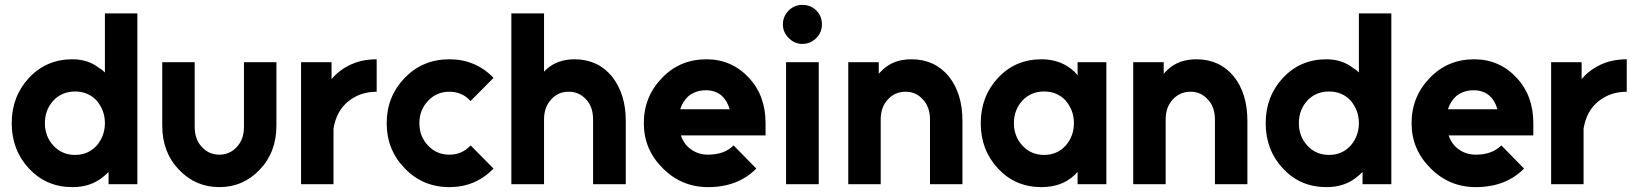

<svg xmlns="http://www.w3.org/2000/svg" viewBox="-20 -755 6701 787"><path d="M288 -380Q234 -380 199 -343Q164 -305 164 -250Q164 -196 199 -158Q234 -120 288 -120Q341 -120 376 -158Q392 -176 401 -199.5Q410 -223 410 -250Q410 -278 401 -301Q392 -324 376 -343Q341 -380 288 -380ZM277 -512Q342 -512 388 -475Q394 -472 399.5 -467.5Q405 -463 410 -458V-700H543V0H425V-50Q420 -45 415 -40.5Q410 -36 405 -32Q354 12 277 12Q170 12 99 -64Q28 -140 28 -250Q28 -360 99 -436Q170 -512 277 -512Z M645 -500V-240Q645 -131 713 -60Q781 12 879 12Q977 12 1045 -60Q1113 -131 1113 -240V-500H980V-235Q980 -184 951 -153Q922 -121 879 -121Q836 -121 807 -153Q778 -184 778 -235V-500Z M1214 -500V0H1347V-228Q1359 -300 1407 -339Q1456 -379 1524 -379V-512Q1458 -512 1407 -485Q1378 -470 1354 -447Q1350 -443 1346.5 -439Q1343 -435 1339 -431V-500Z M1822 -512Q1713 -512 1639 -436Q1565 -359 1565 -250Q1565 -141 1639 -65Q1713 12 1822 12Q1929 12 2003 -64L1909 -159Q1874 -121 1822 -121Q1769 -121 1734 -159Q1699 -196 1699 -250Q1699 -304 1734 -341Q1769 -379 1822 -379Q1874 -379 1909 -341L2003 -436Q1929 -512 1822 -512Z M2545 0V-260Q2545 -316 2530.5 -361.5Q2516 -407 2488 -442Q2430 -512 2335 -512Q2267 -512 2222 -473Q2219 -470 2215.5 -467Q2212 -464 2210 -461V-700H2076V0H2210V-265Q2210 -316 2239 -347Q2267 -379 2311 -379Q2354 -379 2383 -347Q2411 -317 2411 -265V0Z M3118 -200V-250Q3118 -363 3050 -436Q2979 -512 2876 -512Q2767 -512 2694 -436Q2619 -359 2619 -250Q2619 -142 2697 -65Q2774 12 2882 12Q3005 12 3080 -64L2987 -159Q2949 -121 2882 -121Q2840 -121 2808 -146Q2795 -156 2785.5 -170Q2776 -184 2771 -200ZM2873 -385Q2912 -385 2938 -363Q2961 -342 2971 -307H2768Q2778 -339 2802 -361Q2832 -385 2873 -385Z M3202 0H3336V-500H3202ZM3349 -655Q3349 -689 3326 -712Q3303 -735 3269 -735Q3236 -735 3213 -712Q3189 -688 3189 -655Q3189 -623 3213 -599Q3237 -575 3269 -575Q3302 -575 3326 -599Q3349 -622 3349 -655Z M3925 0V-260Q3925 -316 3911 -361.5Q3897 -407 3869 -442Q3811 -512 3716 -512Q3643 -512 3598 -469Q3594 -465 3590 -461Q3586 -457 3582 -453V-500H3457V0H3590V-265Q3590 -316 3619 -347Q3648 -379 3692 -379Q3735 -379 3763 -347Q3792 -317 3792 -265V0Z M4397 -500V-446Q4394 -450 4391 -453.5Q4388 -457 4385 -460Q4331 -512 4249 -512Q4142 -512 4071 -436Q4000 -360 4000 -250Q4000 -140 4071 -64Q4142 12 4249 12Q4332 12 4384 -37Q4388 -40 4390.5 -43.5Q4393 -47 4397 -50V0H4515V-500ZM4260 -380Q4313 -380 4348 -343Q4364 -324 4373 -301Q4382 -278 4382 -250Q4382 -223 4373 -199.5Q4364 -176 4348 -158Q4313 -120 4260 -120Q4206 -120 4171 -158Q4136 -196 4136 -250Q4136 -305 4171 -343Q4206 -380 4260 -380Z M5093 0V-260Q5093 -316 5079 -361.5Q5065 -407 5037 -442Q4979 -512 4884 -512Q4811 -512 4766 -469Q4762 -465 4758 -461Q4754 -457 4750 -453V-500H4625V0H4758V-265Q4758 -316 4787 -347Q4816 -379 4860 -379Q4903 -379 4931 -347Q4960 -317 4960 -265V0Z M5428 -380Q5374 -380 5339 -343Q5304 -305 5304 -250Q5304 -196 5339 -158Q5374 -120 5428 -120Q5481 -120 5516 -158Q5532 -176 5541 -199.5Q5550 -223 5550 -250Q5550 -278 5541 -301Q5532 -324 5516 -343Q5481 -380 5428 -380ZM5417 -512Q5482 -512 5528 -475Q5534 -472 5539.5 -467.5Q5545 -463 5550 -458V-700H5683V0H5565V-50Q5560 -45 5555 -40.5Q5550 -36 5545 -32Q5494 12 5417 12Q5310 12 5239 -64Q5168 -140 5168 -250Q5168 -360 5239 -436Q5310 -512 5417 -512Z M6265 -200V-250Q6265 -363 6197 -436Q6126 -512 6023 -512Q5914 -512 5841 -436Q5766 -359 5766 -250Q5766 -142 5844 -65Q5921 12 6029 12Q6152 12 6227 -64L6134 -159Q6096 -121 6029 -121Q5987 -121 5955 -146Q5942 -156 5932.5 -170Q5923 -184 5918 -200ZM6020 -385Q6059 -385 6085 -363Q6108 -342 6118 -307H5915Q5925 -339 5949 -361Q5979 -385 6020 -385Z M6338 -500V0H6471V-228Q6483 -300 6531 -339Q6580 -379 6648 -379V-512Q6582 -512 6531 -485Q6502 -470 6478 -447Q6474 -443 6470.5 -439Q6467 -435 6463 -431V-500Z"/></svg>

Font: Unageo
Style: Bold
Weight: 700
Designer: Richard Sepsi
Foundry: Richard Sepsi
Version: Version 2.000